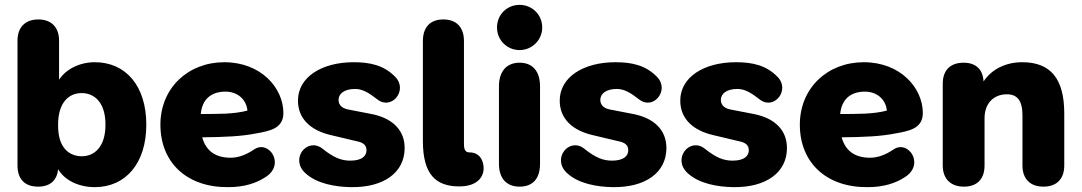

<svg xmlns="http://www.w3.org/2000/svg" viewBox="-20 -759 4450 790"><path d="M370 11C497 11 582 -87 582 -246C582 -405 498 -503 370 -503C307 -503 251 -474 223 -431V-592C223 -645 193 -679 138 -679C82 -679 52 -645 52 -592V-78C52 -22 82 9 137 9C186 9 215 -17 219 -63C246 -17 304 11 370 11ZM316 -116C276 -116 240 -138 226 -187C221 -203 219 -223 219 -246C219 -337 263 -376 316 -376C369 -376 414 -337 414 -246C414 -155 369 -116 316 -116Z M920 11C984 11 1034 -5 1072 -30C1157 -83 1085 -187 1024 -143C994 -123 962 -110 929 -110C869 -110 828 -136 812 -194C907 -195 973 -198 1034 -210C1088 -220 1146 -229 1146 -294C1146 -397 1054 -503 903 -503C754 -503 640 -397 640 -246C640 -91 748 13 920 11ZM806 -290C812 -351 849 -382 908 -382C957 -382 994 -350 998 -304C943 -289 873 -290 806 -290Z M1424 11C1559 13 1645 -49 1645 -150C1645 -221 1598 -271 1513 -289L1410 -309C1383 -315 1373 -331 1373 -348C1373 -373 1396 -393 1441 -393C1472 -393 1498 -377 1534 -349C1592 -305 1659 -388 1607 -442C1560 -491 1502 -503 1435 -503C1304 -503 1206 -442 1206 -345C1206 -270 1259 -222 1342 -203L1447 -178C1474 -173 1488 -162 1488 -141C1488 -117 1469 -98 1421 -98C1385 -98 1353 -110 1306 -148C1244 -195 1172 -106 1236 -47C1283 -3 1360 10 1424 11Z M1970 -67C1970 -86 1962 -132 1911 -132C1887 -132 1889 -159 1889 -177V-590C1889 -646 1859 -679 1804 -679C1749 -679 1720 -646 1720 -590V-179C1720 -40 1774 8 1870 8C1944 8 1970 -31 1970 -67Z M2118 9C2173 9 2202 -25 2202 -85V-404C2202 -465 2172 -501 2118 -501C2064 -501 2033 -465 2033 -404V-85C2033 -25 2064 9 2118 9ZM2118 -553C2169 -553 2211 -594 2211 -646C2211 -699 2169 -739 2118 -739C2066 -739 2025 -699 2025 -646C2025 -594 2066 -553 2118 -553Z M2501 11C2636 13 2722 -49 2722 -150C2722 -221 2675 -271 2590 -289L2487 -309C2460 -315 2450 -331 2450 -348C2450 -373 2473 -393 2518 -393C2549 -393 2575 -377 2611 -349C2669 -305 2736 -388 2684 -442C2637 -491 2579 -503 2512 -503C2381 -503 2283 -442 2283 -345C2283 -270 2336 -222 2419 -203L2524 -178C2551 -173 2565 -162 2565 -141C2565 -117 2546 -98 2498 -98C2462 -98 2430 -110 2383 -148C2321 -195 2249 -106 2313 -47C2360 -3 2437 10 2501 11Z M2997 11C3132 13 3218 -49 3218 -150C3218 -221 3171 -271 3086 -289L2983 -309C2956 -315 2946 -331 2946 -348C2946 -373 2969 -393 3014 -393C3045 -393 3071 -377 3107 -349C3165 -305 3232 -388 3180 -442C3133 -491 3075 -503 3008 -503C2877 -503 2779 -442 2779 -345C2779 -270 2832 -222 2915 -203L3020 -178C3047 -173 3061 -162 3061 -141C3061 -117 3042 -98 2994 -98C2958 -98 2926 -110 2879 -148C2817 -195 2745 -106 2809 -47C2856 -3 2933 10 2997 11Z M3551 11C3615 11 3665 -5 3703 -30C3788 -83 3716 -187 3655 -143C3625 -123 3593 -110 3560 -110C3500 -110 3459 -136 3443 -194C3538 -195 3604 -198 3665 -210C3719 -220 3777 -229 3777 -294C3777 -397 3685 -503 3534 -503C3385 -503 3271 -397 3271 -246C3271 -91 3379 13 3551 11ZM3437 -290C3443 -351 3480 -382 3539 -382C3588 -382 3625 -350 3629 -304C3574 -289 3504 -290 3437 -290Z M3946 9C4002 9 4031 -24 4031 -78V-273C4031 -332 4067 -371 4123 -371C4165 -371 4187 -346 4187 -285V-78C4187 -24 4218 9 4273 9C4329 9 4359 -24 4359 -78V-292C4359 -435 4303 -503 4186 -503C4118 -503 4060 -474 4027 -424C4024 -474 3995 -501 3945 -501C3890 -501 3859 -470 3859 -414V-78C3859 -24 3891 9 3946 9Z"/></svg>

Font: SN Pro Heavy
Style: Regular
Weight: 800
Designer: Tobias Whetton
Foundry: Supernotes
Version: Version 1.001;Glyphs 3.2 (3249)